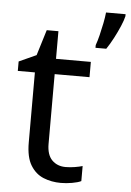

<svg xmlns="http://www.w3.org/2000/svg" viewBox="-54 -801 579 851"><g transform="rotate(5 235.0 -375.0)"><path d="M264 -62Q284 -62 305 -65.5Q326 -69 339 -73V-6Q325 1 299 5.5Q273 10 249 10Q207 10 171.5 -4.5Q136 -19 114 -55Q92 -91 92 -156V-468H16V-510L93 -545L128 -659H180V-536H335V-468H180V-158Q180 -109 203.5 -85.5Q227 -62 264 -62ZM470 -751Q466 -733 454.5 -706Q443 -679 428 -650.5Q413 -622 398 -600H350V-612Q357 -631 363.5 -657.5Q370 -684 375.5 -711.5Q381 -739 383 -760H470Z"/></g></svg>

Font: Noto Sans Bassa Vah
Style: Regular
Weight: 400
Designer: Monotype Design Team
Foundry: Monotype Imaging Inc.
Version: Version 2.002